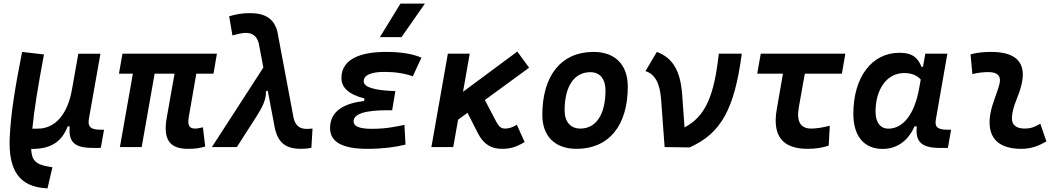

<svg xmlns="http://www.w3.org/2000/svg" viewBox="-20 -815 5899 1064"><path d="M243.2 229 270.5 111.8 252.4 108.9C175.3 96.7 155.3 71.3 152.8 10.3C271.5 11.7 325.2 -37.6 355 -114.7H366.2C357.9 -18.6 400.9 5.9 507.3 4.9L538.6 4.4L556.6 -96.2H536.6C482.4 -96.2 464.8 -112.8 472.7 -157.2L536.6 -517.1H414.1L379.9 -325.2V-325.7C356.4 -181.2 285.6 -102.1 189.5 -102.1H159.2C168.9 -204.6 190.4 -335 223.6 -513.2L102.5 -527.3C64.9 -335.4 39.6 -189.9 33.7 -48.3C26.9 127.4 85.4 219.2 235.4 228.5Z M1021 9.8C1062 9.8 1083 6.8 1117.2 -2.9L1104.5 -109.4C1086.4 -105.5 1073.2 -102.5 1061.5 -102.5C1026.9 -102.5 1018.6 -123 1026.4 -168.5L1067.9 -406.7H1163.1L1182.1 -517.6H658.7L639.2 -406.7H716.3L644.5 0H765.1L836.9 -406.7H947.3L903.8 -161.6C883.3 -43.5 918.9 9.8 1021 9.8Z M1647 9.8C1667 9.8 1684.6 8.3 1705.6 3.9L1711.9 -102.5C1695.3 -101.6 1686 -100.6 1681.2 -100.6C1641.1 -100.6 1618.2 -117.7 1607.4 -159.2L1517.1 -639.6C1499.5 -710.4 1450.2 -742.2 1366.2 -742.2C1318.4 -742.2 1283.2 -734.9 1250 -724.6L1268.1 -618.7C1300.3 -627.4 1323.2 -632.8 1341.8 -632.8C1378.9 -632.8 1403.8 -615.2 1414.1 -574.2L1439.5 -440.9L1154.3 0H1292.5L1400.9 -168.9C1427.2 -211.4 1456.5 -258.8 1453.6 -309.1L1463.9 -312L1504.4 -98.1C1523.9 -22.5 1565.9 9.8 1647 9.8Z M2016.1 9.8C2099.6 9.8 2171.4 0.5 2227.1 -13.7L2221.2 -123C2175.8 -113.8 2122.6 -101.1 2039.6 -101.1C1972.7 -101.1 1939.5 -114.7 1939.5 -142.6C1939.5 -183.6 2002 -204.1 2127.9 -204.1H2153.3L2170.9 -310.1C2050.8 -314 1995.6 -332.5 1995.6 -364.7C1995.6 -402.3 2043.5 -416.5 2109.9 -416.5C2169.4 -416.5 2221.2 -408.7 2267.6 -392.1L2315.4 -495.6C2265.1 -517.1 2200.2 -527.3 2118.7 -527.3C1986.8 -527.3 1872.1 -492.2 1872.1 -382.8C1872.1 -328.1 1914.6 -290.5 2000 -269.5L1997.6 -255.4C1890.1 -242.7 1809.1 -201.7 1809.1 -105C1809.1 -27.8 1877.9 9.8 2016.1 9.8ZM2085.4 -609.4H2205.1L2334.5 -794.9H2199.2Z M2370.6 0H2491.7L2518.6 -151.9L2570.8 -189.9L2627.9 -77.6C2660.6 -13.2 2703.6 9.8 2763.7 9.8C2808.6 9.8 2843.8 -1 2887.2 -28.3L2844.2 -123.5C2818.8 -108.4 2799.8 -102.5 2777.8 -102.5C2757.3 -102.5 2744.1 -113.8 2730 -140.6L2667 -260.7L2912.1 -439.9L2846.7 -529.3L2545.9 -306.2L2583 -517.6H2461.9Z M3174.8 9.8C3353.5 9.8 3459 -118.2 3459 -335C3459 -456.1 3388.7 -527.3 3269.5 -527.3C3090.8 -527.3 2985.4 -397.5 2985.4 -177.7C2985.4 -60.1 3055.7 9.8 3174.8 9.8ZM3196.3 -102.5C3141.1 -102.5 3108.9 -140.1 3108.9 -203.6C3108.9 -336.4 3162.1 -415 3251.5 -415C3304.7 -415 3335.4 -377.4 3335.4 -314C3335.4 -181.2 3283.7 -102.5 3196.3 -102.5Z M3663.1 0 3801.3 2C3976.1 -75.7 4049.8 -210 4090.8 -517.6H3963.4C3937.5 -284.7 3890.6 -170.4 3773.4 -108.9L3760.3 -291.5C3750 -431.2 3702.6 -496.1 3620.1 -527.3L3557.1 -420.9C3606.9 -404.8 3636.7 -358.9 3643.6 -264.2Z M4455.6 9.8C4498 9.8 4536.6 3.9 4572.3 -7.8L4578.6 -118.2C4537.6 -107.9 4503.4 -102.5 4476.1 -102.5C4416 -102.5 4393.1 -141.1 4406.7 -219.7L4439.9 -406.7H4645.5L4664.6 -517.6H4195.8L4176.3 -406.7H4318.8L4284.7 -210C4258.8 -63 4315.4 9.8 4455.6 9.8Z M5094.7 -444.3H5086.9C5067.9 -490.7 5041 -522.5 4964.4 -522.5C4811 -522.5 4709 -387.2 4709 -184.1C4709 -60.5 4768.1 10.3 4871.6 10.3C4950.2 10.3 5013.2 -34.7 5047.9 -114.7H5060.5C5051.8 -27.3 5087.4 4.9 5192.4 4.9H5232.9L5250.5 -96.2H5231.4C5171.9 -96.2 5159.2 -113.3 5166.5 -154.8L5230 -517.6H5107.9ZM4990.2 -410.2C5038.1 -410.2 5064.5 -393.6 5082.5 -374.5L5073.7 -325.7C5048.8 -183.6 4985.4 -102.1 4903.3 -102.1C4858.4 -102.1 4832 -136.2 4832 -196.3C4832 -321.8 4895.5 -410.2 4990.2 -410.2Z M5745.1 -129.4C5711.4 -109.9 5690.9 -102.5 5658.7 -102.5C5609.4 -102.5 5585 -124 5587.9 -166.5C5592.3 -231 5625 -278.8 5640.6 -345.2C5669.9 -465.3 5613.3 -527.3 5473.6 -527.3C5435.1 -527.3 5396.5 -524.4 5358.4 -513.7L5368.7 -404.3C5398.4 -412.1 5428.2 -415.5 5458 -415.5C5508.8 -415.5 5529.8 -392.6 5518.6 -349.1C5503.9 -290.5 5468.8 -224.1 5464.4 -153.3C5457.5 -46.4 5517.6 9.8 5639.6 9.8C5696.8 9.8 5738.8 -8.3 5778.8 -31.2Z"/></svg>

Font: Cascadia Mono SemiBold
Style: Italic
Weight: 600
Italic angle: -10°
Monospace: yes
Designer: Aaron Bell
Foundry: Saja Typeworks
Version: Version 2404.023